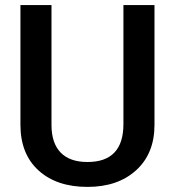

<svg xmlns="http://www.w3.org/2000/svg" viewBox="-20 -731 692 761"><path d="M592.3 -710.9V-235.8Q592.3 -122.6 519.8 -56.4Q447.3 9.8 326.7 9.8Q204.6 9.8 132.8 -55.4Q61 -120.6 61 -236.3V-710.9H184.1V-235.4Q184.1 -164.1 220.2 -126.5Q256.3 -88.9 326.7 -88.9Q469.2 -88.9 469.2 -239.3V-710.9Z"/></svg>

Font: Shabnam Medium FD
Style: Medium-FD
Weight: 500
Foundry: DejaVu fonts team - Redesigned by Saber Rastikerdar - Based on Vazir font
Version: Version 5.0.0